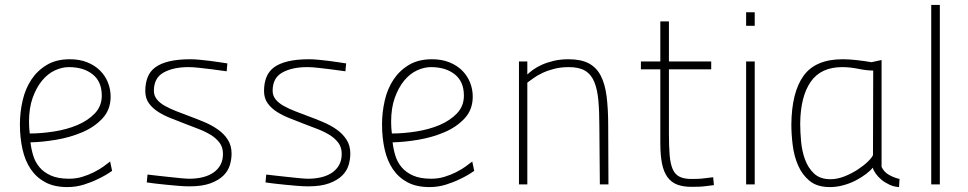

<svg xmlns="http://www.w3.org/2000/svg" viewBox="-20 -750 3938 781"><path d="M261 -23Q289 -23 314 -30.5Q339 -38 361 -49Q383 -60 400 -72Q417 -84 428 -93L436 -55Q409 -36 379 -22Q353 -9 321 1Q289 11 254 11Q201 11 164.5 -8.5Q128 -28 105 -62Q82 -96 71.5 -143Q61 -190 61 -244Q61 -293 72 -341Q83 -389 107.5 -426Q132 -463 170.5 -486Q209 -509 264 -509Q304 -509 335 -496.5Q366 -484 387 -463Q408 -442 419 -414.5Q430 -387 430 -357Q430 -304 397 -268.5Q364 -233 314.5 -212Q265 -191 208.5 -181.5Q152 -172 104 -171Q107 -144 115 -117.5Q123 -91 140.5 -70Q158 -49 187 -36Q216 -23 261 -23ZM101 -207Q147 -207 199 -215Q251 -223 294 -241Q337 -259 365.5 -288.5Q394 -318 394 -361Q394 -418 357 -447.5Q320 -477 260 -477Q232 -477 203 -463.5Q174 -450 151 -422Q128 -394 113 -352.5Q98 -311 98 -254Q98 -231 101 -207Z M902 -460Q871 -464 843 -468Q818 -471 792 -474Q766 -477 747 -477Q685 -477 645.5 -455Q606 -433 606 -381Q606 -361 618 -346Q630 -331 650.5 -319.5Q671 -308 696.5 -298Q722 -288 749 -278Q779 -267 810 -254Q841 -241 866 -223.5Q891 -206 906.5 -182Q922 -158 922 -125Q922 -102 915 -78.5Q908 -55 889 -36Q870 -17 836.5 -4.5Q803 8 751 8Q731 8 706.5 6Q682 4 657 1.5Q632 -1 610.5 -3.5Q589 -6 577 -8L580 -40Q594 -38 618.5 -35.5Q643 -33 669 -30Q695 -27 717.5 -25Q740 -23 750 -23Q779 -23 804 -29Q829 -35 847.5 -47.5Q866 -60 876.5 -79Q887 -98 887 -124Q887 -151 873 -169.5Q859 -188 837 -201.5Q815 -215 787.5 -225.5Q760 -236 734 -246Q707 -257 678 -268Q649 -279 625 -294Q601 -309 586 -329.5Q571 -350 571 -380Q571 -411 580.5 -435.5Q590 -460 611.5 -476Q633 -492 668.5 -500.5Q704 -509 755 -509Q771 -509 791.5 -507Q812 -505 833 -502.5Q854 -500 872.5 -497Q891 -494 905 -492Z M1385 -460Q1354 -464 1326 -468Q1301 -471 1275 -474Q1249 -477 1230 -477Q1168 -477 1128.5 -455Q1089 -433 1089 -381Q1089 -361 1101 -346Q1113 -331 1133.5 -319.5Q1154 -308 1179.5 -298Q1205 -288 1232 -278Q1262 -267 1293 -254Q1324 -241 1349 -223.5Q1374 -206 1389.5 -182Q1405 -158 1405 -125Q1405 -102 1398 -78.5Q1391 -55 1372 -36Q1353 -17 1319.5 -4.5Q1286 8 1234 8Q1214 8 1189.5 6Q1165 4 1140 1.5Q1115 -1 1093.5 -3.5Q1072 -6 1060 -8L1063 -40Q1077 -38 1101.5 -35.5Q1126 -33 1152 -30Q1178 -27 1200.5 -25Q1223 -23 1233 -23Q1262 -23 1287 -29Q1312 -35 1330.5 -47.5Q1349 -60 1359.5 -79Q1370 -98 1370 -124Q1370 -151 1356 -169.5Q1342 -188 1320 -201.5Q1298 -215 1270.5 -225.5Q1243 -236 1217 -246Q1190 -257 1161 -268Q1132 -279 1108 -294Q1084 -309 1069 -329.5Q1054 -350 1054 -380Q1054 -411 1063.5 -435.5Q1073 -460 1094.5 -476Q1116 -492 1151.5 -500.5Q1187 -509 1238 -509Q1254 -509 1274.5 -507Q1295 -505 1316 -502.5Q1337 -500 1355.5 -497Q1374 -494 1388 -492Z M1734 -23Q1762 -23 1787 -30.5Q1812 -38 1834 -49Q1856 -60 1873 -72Q1890 -84 1901 -93L1909 -55Q1882 -36 1852 -22Q1826 -9 1794 1Q1762 11 1727 11Q1674 11 1637.5 -8.5Q1601 -28 1578 -62Q1555 -96 1544.5 -143Q1534 -190 1534 -244Q1534 -293 1545 -341Q1556 -389 1580.5 -426Q1605 -463 1643.5 -486Q1682 -509 1737 -509Q1777 -509 1808 -496.5Q1839 -484 1860 -463Q1881 -442 1892 -414.5Q1903 -387 1903 -357Q1903 -304 1870 -268.5Q1837 -233 1787.5 -212Q1738 -191 1681.5 -181.5Q1625 -172 1577 -171Q1580 -144 1588 -117.5Q1596 -91 1613.5 -70Q1631 -49 1660 -36Q1689 -23 1734 -23ZM1574 -207Q1620 -207 1672 -215Q1724 -223 1767 -241Q1810 -259 1838.5 -288.5Q1867 -318 1867 -361Q1867 -418 1830 -447.5Q1793 -477 1733 -477Q1705 -477 1676 -463.5Q1647 -450 1624 -422Q1601 -394 1586 -352.5Q1571 -311 1571 -254Q1571 -231 1574 -207Z M2091 0V-500H2125V-447Q2133 -455 2148 -466Q2163 -477 2184 -486.5Q2205 -496 2232.5 -502.5Q2260 -509 2292 -509Q2343 -509 2374.5 -492.5Q2406 -476 2423.5 -442.5Q2441 -409 2447.5 -358Q2454 -307 2454 -238L2455 0H2420L2418 -236Q2418 -296 2414 -341Q2410 -386 2397.5 -416.5Q2385 -447 2360.5 -462Q2336 -477 2294 -477Q2261 -477 2234 -470Q2207 -463 2186 -453Q2165 -443 2150 -432Q2135 -421 2125 -414V0Z M2701 -468V-206Q2701 -154 2704 -118.5Q2707 -83 2716.5 -61.5Q2726 -40 2744.5 -31Q2763 -22 2793 -22Q2804 -22 2818.5 -22.5Q2833 -23 2847 -25Q2863 -27 2881 -29L2884 3Q2868 5 2852 7Q2838 9 2822 9.5Q2806 10 2793 10Q2759 10 2735 1Q2711 -8 2695.5 -29Q2680 -50 2673 -84Q2666 -118 2666 -168V-468H2587V-500H2666V-663H2701V-500H2873V-468Z M3015 -500H3050V0H3015ZM3015 -700H3050V-645H3015Z M3566 -71Q3576 -50 3596.5 -38.5Q3617 -27 3639 -22L3637 11Q3617 10 3598.5 1.5Q3580 -7 3566 -18.5Q3552 -30 3542.5 -43.5Q3533 -57 3530 -68Q3521 -56 3502.5 -42Q3484 -28 3461 -16Q3438 -4 3410.5 3.5Q3383 11 3356 11Q3304 11 3273.5 -14Q3243 -39 3226.5 -77Q3210 -115 3204.5 -159.5Q3199 -204 3199 -243Q3200 -374 3248.5 -441.5Q3297 -509 3408 -509Q3434 -509 3465 -505.5Q3496 -502 3525 -497L3566 -506ZM3358 -21Q3386 -21 3415 -32.5Q3444 -44 3468.5 -60Q3493 -76 3510 -92.5Q3527 -109 3531 -119L3532 -463Q3506 -463 3471.5 -470Q3437 -477 3406 -477Q3319 -477 3277.5 -417Q3236 -357 3235 -247Q3235 -215 3238.5 -175.5Q3242 -136 3254.5 -101.5Q3267 -67 3291.5 -44Q3316 -21 3358 -21Z M3768 -730H3803V0H3768Z"/></svg>

Font: Panefresco 1wt
Style: Regular
Weight: 250
Version: Version 1.000